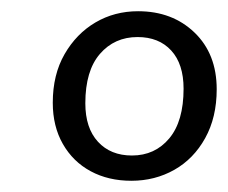

<svg xmlns="http://www.w3.org/2000/svg" viewBox="-20 -734 406 342"><path d="M214 -412Q173 -412 141.5 -429Q110 -446 92 -477.5Q74 -509 74 -551Q74 -601 95 -637.5Q116 -674 150 -694Q184 -714 226 -714Q287 -714 326.5 -676Q366 -638 366 -575Q366 -525 345.5 -488Q325 -451 290.5 -431.5Q256 -412 214 -412ZM215 -457Q256 -457 281.5 -487.5Q307 -518 307 -576Q307 -620 285 -644Q263 -668 225 -668Q184 -668 158 -638Q132 -608 132 -550Q132 -506 154.5 -481.5Q177 -457 215 -457Z"/></svg>

Font: Nunito Sans 12pt ExtraLight 12pt
Style: Italic
Weight: 400
Italic angle: -9°
Version: Version 3.101;gftools[0.9.27]